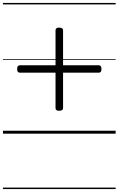

<svg xmlns="http://www.w3.org/2000/svg" viewBox="-20 -905 803 1300"><path d="M380 -155Q368 -155 362 -159.5Q356 -164 356 -174V-699Q356 -709 362 -713.5Q368 -718 380 -718Q394 -718 400.5 -713.5Q407 -709 407 -699V-174Q407 -164 400.5 -159.5Q394 -155 380 -155ZM114 -413Q105 -413 100.5 -419Q96 -425 96 -437Q96 -463 114 -463H649Q658 -463 662.5 -456.5Q667 -450 667 -437Q667 -413 649 -413ZM0 365H763V375H0ZM0 -20H763V0H0ZM0 -505H763V-500H0ZM0 -885H763V-875H0Z"/></svg>

Font: Playwrite AT Guides
Style: Regular
Weight: 400
Designer: Veronika Burian, José Scaglione
Foundry: TypeTogether
Version: Version 1.003